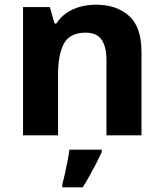

<svg xmlns="http://www.w3.org/2000/svg" viewBox="-20 -576 697 817"><path d="M388 -556Q476 -556 529 -508.5Q582 -461 582 -356V0H433V-319Q433 -378 412 -407.5Q391 -437 345 -437Q277 -437 252 -390.5Q227 -344 227 -257V0H78V-546H192L212 -476H220Q238 -504 264 -521.5Q290 -539 322 -547.5Q354 -556 388 -556ZM413 71Q403 93 390.5 117.5Q378 142 363.5 168Q349 194 332 221H245V208Q251 188 256.5 162Q262 136 267.5 109Q273 82 275 61H413Z"/></svg>

Font: Noto Sans Telugu
Style: Regular
Weight: 400
Designer: Jelle Bosma - Monotype Design Team
Foundry: Monotype Imaging Inc.
Version: Version 2.003